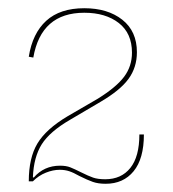

<svg xmlns="http://www.w3.org/2000/svg" viewBox="-20 -951 422 467"><path d="M330 -624Q330 -565 305 -534.5Q280 -504 237 -504Q219 -504 206 -508.5Q193 -513 173 -523Q159 -531 148.5 -534.5Q138 -538 125 -538Q109 -538 91.5 -531Q74 -524 60 -510H50Q50 -567 71 -602Q92 -637 144 -668L218 -711Q263 -739 282 -764.5Q301 -790 301 -823Q301 -870 269 -895Q237 -920 185 -920Q80 -920 61 -811L50 -813Q59 -870 92.5 -900.5Q126 -931 185 -931Q242 -931 277.5 -903Q313 -875 313 -824Q313 -787 292.5 -759Q272 -731 224 -703L151 -660Q101 -631 81.5 -600Q62 -569 60 -520L62 -519Q87 -548 126 -548Q141 -548 151 -544Q161 -540 177 -532Q195 -523 206.5 -519Q218 -515 236 -515Q275 -515 297 -542.5Q319 -570 319 -624Z"/></svg>

Font: Hepta Slab Thin
Style: Regular
Weight: 250
Designer: Michael LaGattuta
Foundry: Michael LaGattuta
Version: Version 1.100; ttfautohint (v1.8) -l 8 -r 50 -G 200 -x 14 -D